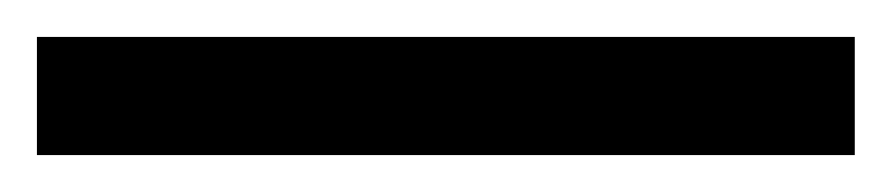

<svg xmlns="http://www.w3.org/2000/svg" viewBox="-24 -844 483 104"><path d="M-4 -760V-824H439V-760Z"/></svg>

Font: Noto Sans UI Cond
Style: Regular
Weight: 400
Width: 3
Designer: Monotype Design Team
Foundry: Monotype Imaging Inc.
Version: Version 1.001